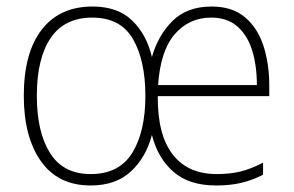

<svg xmlns="http://www.w3.org/2000/svg" viewBox="-20 -559 901 589"><path d="M629 -539Q692 -539 731 -506.5Q770 -474 788 -419Q806 -364 806 -297V-264H464Q463 -146 509.5 -85.5Q556 -25 645 -25Q685 -25 716.5 -32.5Q748 -40 787 -60V-23Q754 -6 720 2Q686 10 643 10Q560 10 512 -32Q464 -74 446 -145Q428 -76 381.5 -33Q335 10 258 10Q158 10 105.5 -64.5Q53 -139 53 -265Q53 -397 108 -468Q163 -539 264 -539Q341 -539 385.5 -496Q430 -453 446 -384Q465 -451 509.5 -495Q554 -539 629 -539ZM628 -505Q560 -505 516 -454Q472 -403 465 -298H768Q768 -358 753.5 -404.5Q739 -451 708 -478Q677 -505 628 -505ZM263 -505Q178 -505 135.5 -442.5Q93 -380 93 -265Q93 -154 133.5 -89.5Q174 -25 258 -25Q346 -25 386 -90.5Q426 -156 426 -265Q426 -373 388 -439Q350 -505 263 -505Z"/></svg>

Font: Noto Sans Lao Looped SemiCondensed ExtraLight
Style: Regular
Weight: 200
Width: 4
Designer: Mark Frömberg, Ben Mitchell
Foundry: The Fontpad Ltd
Version: Version 1.002; ttfautohint (v1.8.4.7-5d5b)